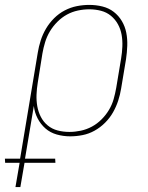

<svg xmlns="http://www.w3.org/2000/svg" viewBox="-83 -548 603 783"><path d="M-20 215 -3 116H-62L-63 99H-1L71 -333Q75 -358 83 -383Q91 -408 104.5 -431Q118 -454 137.5 -473.5Q157 -493 181 -505.5Q205 -518 230.5 -523Q256 -528 281 -528Q309 -528 335 -521.5Q361 -515 381 -499.5Q401 -484 414 -462Q427 -440 432 -414.5Q437 -389 436 -361.5Q435 -334 431 -307L411 -187Q407 -162 399 -137.5Q391 -113 378 -90Q365 -67 345.5 -47.5Q326 -28 302.5 -15Q279 -2 253.5 3Q228 8 203 8Q175 8 148.5 0.5Q122 -7 102.5 -24Q83 -41 70.5 -65Q58 -89 55 -116L19 99H142L143 116H17L0 215ZM200 -10Q223 -10 246.5 -15Q270 -20 291.5 -31.5Q313 -43 331 -61Q349 -79 361.5 -100Q374 -121 380.5 -144Q387 -167 391 -190L411 -310Q415 -334 416 -358.5Q417 -383 413 -406Q409 -429 398 -449Q387 -469 369.5 -483.5Q352 -498 329 -504Q306 -510 281 -510Q258 -510 234.5 -505Q211 -500 190 -488.5Q169 -477 151 -459Q133 -441 120.5 -420Q108 -399 101 -376Q94 -353 90 -330L71 -211Q67 -187 66 -162.5Q65 -138 69 -115Q73 -92 83.5 -71.5Q94 -51 111.5 -36.5Q129 -22 152 -16Q175 -10 200 -10Z"/></svg>

Font: Iosevka Term Curly Th Obl
Style: Regular
Weight: 100
Italic angle: -9°
Designer: Belleve Invis
Foundry: Belleve Invis
Version: Version 32.3.0